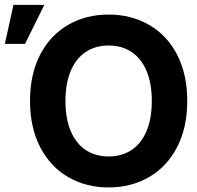

<svg xmlns="http://www.w3.org/2000/svg" viewBox="-35 -778 830 807"><path d="M421.4 9.8Q326.7 9.8 251.7 -33.6Q176.8 -76.9 134 -159.4Q91.2 -241.9 91.2 -353.5Q91.2 -466.6 134 -548.7Q176.8 -630.7 251.7 -673.7Q326.7 -716.8 421.4 -716.8Q516.1 -716.8 591.2 -673.7Q666.4 -630.7 709.2 -548.7Q752 -466.6 752 -353.5Q752 -241.4 709.2 -159.1Q666.4 -76.9 591.2 -33.6Q516.1 9.8 421.4 9.8ZM421.4 -586.7Q366.3 -586.7 325.6 -559.8Q284.8 -532.9 262.5 -480.4Q240.1 -428 240.1 -353.5Q240.1 -279 262.5 -226.6Q284.8 -174.2 325.6 -147.3Q366.3 -120.4 421.4 -120.4Q476.9 -120.4 517.6 -147.3Q558.4 -174.2 580.7 -226.6Q603 -279 603 -353.5Q603 -428 580.7 -480.4Q558.4 -532.9 517.6 -559.8Q476.9 -586.7 421.4 -586.7ZM21.6 -757.6H151.3L70.3 -593.7H-14.5Z"/></svg>

Font: Pretendard GOV Variable
Style: Regular
Weight: 400
Designer: Base glyphs from Inter by Rasmus Andersson; Hangul glyphs from Noto Sans CJK(Source Han Sans) by Jang Soo-young and Kang
Foundry: Kil Hyung-jin
Version: Version 1.307;Glyphs 3.2 (3192)